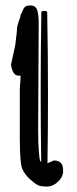

<svg xmlns="http://www.w3.org/2000/svg" viewBox="-20 -682 282 705"><path d="M154.3 -82.5C155.6 -164.9 156.2 -247.7 156.2 -331.1C156.2 -432.3 155.3 -534.2 153.3 -636.7C153.3 -640.3 149.7 -642.1 142.6 -642.1C135.4 -642.1 131.8 -640.3 131.8 -636.7C130.2 -540 129.4 -443.2 129.4 -346.2C129.4 -259.9 130 -173.3 131.3 -86.4C130.4 -87.7 129.1 -89.6 127.4 -92C125.8 -94.5 124.2 -106 122.6 -126.7C120.9 -147.4 120.1 -174.2 120.1 -207L122.1 -596.7C122.1 -618.8 120.1 -635.3 116.2 -646C112.3 -656.7 103.8 -662.1 90.8 -662.1C77.8 -662.1 69.4 -657.5 65.7 -648.2C61.9 -638.9 59.3 -633.4 57.9 -631.6C56.4 -629.8 55.4 -626.8 54.9 -622.6C54.4 -618.3 53.7 -615.5 52.7 -614C51.8 -612.5 49.7 -606.9 46.6 -596.9C43.5 -587 42 -577.1 42 -567.4L36.1 -516.6L20.5 -444.8V-444.3C24.4 -417.6 33.5 -404.3 47.9 -404.3L55.7 -403.8C55.3 -389.5 54.4 -374.5 52.7 -358.9V-175.8C52.7 -112.3 56 -73.7 62.5 -60.1C69 -46.4 78.6 -33.9 91.3 -22.7C104 -11.5 113.8 -4.4 120.6 -1.5C127.4 1.5 138.1 2.9 152.6 2.9C167.1 2.9 180.6 -3 193.1 -14.9C205.6 -26.8 211.9 -40 211.9 -54.4C211.9 -68.9 208.9 -78.9 202.9 -84.5C196.9 -90 188.5 -92.8 177.7 -92.8Z"/></svg>

Font: Drukaatie burti
Style: Regular
Weight: 400
Version: Version 0.14.4